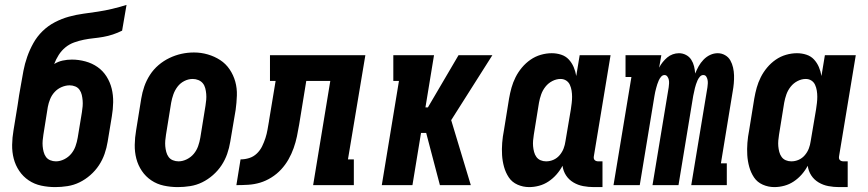

<svg xmlns="http://www.w3.org/2000/svg" viewBox="-20 -755 3540 783"><path d="M205 8Q176 8 148 2Q120 -4 97 -19.5Q74 -35 58.5 -58Q43 -81 36 -108Q29 -135 29.5 -164.5Q30 -194 35 -223L52 -327Q55 -347 58 -367Q61 -387 65 -407Q70 -437 75.5 -466Q81 -495 91 -523.5Q101 -552 116 -579Q131 -606 153.5 -628Q176 -650 204 -664.5Q232 -679 261 -687Q290 -695 319.5 -699Q349 -703 379 -707.5Q409 -712 438 -719Q467 -726 496 -735L478 -630Q460 -621 440.5 -614.5Q421 -608 401 -604.5Q381 -601 361.5 -599Q342 -597 322 -593Q302 -589 282.5 -582Q263 -575 247 -562Q231 -549 219.5 -531Q208 -513 201 -494Q217 -504 235.5 -508Q254 -512 273 -512Q301 -512 328.5 -504.5Q356 -497 378 -481.5Q400 -466 414.5 -443Q429 -420 435.5 -393.5Q442 -367 441.5 -338Q441 -309 436 -280L419 -177Q415 -152 406.5 -127.5Q398 -103 383.5 -81Q369 -59 348.5 -41Q328 -23 304.5 -11.5Q281 0 255.5 4Q230 8 205 8ZM208 -97Q225 -97 242 -105.5Q259 -114 270.5 -128Q282 -142 288 -159Q294 -176 297 -194L314 -297Q316 -309 317 -321.5Q318 -334 317 -345.5Q316 -357 313.5 -368Q311 -379 304.5 -388.5Q298 -398 287 -402.5Q276 -407 264 -407Q248 -407 231.5 -400Q215 -393 203 -380Q191 -367 184.5 -351Q178 -335 175 -319L157 -206Q155 -194 154 -182Q153 -170 154 -158.5Q155 -147 158 -135.5Q161 -124 167.5 -115Q174 -106 185 -101.5Q196 -97 208 -97Z M705 8Q676 8 648 2Q620 -4 597 -19.5Q574 -35 558.5 -58Q543 -81 536 -108Q529 -135 529.5 -164.5Q530 -194 535 -223L556 -353Q560 -378 568.5 -402.5Q577 -427 591.5 -449.5Q606 -472 626.5 -489.5Q647 -507 671 -518.5Q695 -530 720 -535.5Q745 -541 771 -541Q800 -541 827.5 -533Q855 -525 878 -510Q901 -495 916.5 -472Q932 -449 939.5 -422Q947 -395 946 -365.5Q945 -336 941 -307L919 -177Q915 -152 906.5 -127.5Q898 -103 883.5 -81Q869 -59 848.5 -41Q828 -23 804.5 -11.5Q781 0 755.5 4Q730 8 705 8ZM708 -97Q725 -97 742 -105.5Q759 -114 770.5 -128Q782 -142 788 -159Q794 -176 797 -194L818 -324Q820 -336 821 -348Q822 -360 821 -372Q820 -384 817 -395.5Q814 -407 807 -415.5Q800 -424 789 -428.5Q778 -433 766 -433Q748 -433 731.5 -424.5Q715 -416 704 -401.5Q693 -387 687 -370Q681 -353 678 -336L657 -206Q655 -194 654 -182Q653 -170 654 -158.5Q655 -147 658 -135.5Q661 -124 667.5 -115Q674 -106 685 -101.5Q696 -97 708 -97Z M944 0 961 -105Q979 -105 996.5 -110.5Q1014 -116 1027.5 -129Q1041 -142 1049 -158.5Q1057 -175 1062.5 -192Q1068 -209 1071 -226.5Q1074 -244 1077 -261V-262Q1077 -262 1077 -262Q1077 -262 1077 -262L1104 -425H1081V-530H1470L1399 -105H1423V0H1257L1327 -425H1229L1200 -247Q1196 -223 1191 -199Q1186 -175 1177.5 -151Q1169 -127 1156.5 -105Q1144 -83 1126.5 -64Q1109 -45 1086.5 -31Q1064 -17 1040.5 -10Q1017 -3 992.5 -1.5Q968 0 944 0Z M1537 0 1607 -425H1584V-530H1750L1715 -317H1725L1850 -530H1988L1820 -265L1900 0H1774L1718 -213H1697L1662 0Z M2138 8Q2113 8 2090.5 -2Q2068 -12 2055 -31.5Q2042 -51 2035.5 -74.5Q2029 -98 2027.5 -122.5Q2026 -147 2028 -172.5Q2030 -198 2035 -223L2056 -353Q2060 -376 2066 -397.5Q2072 -419 2082.5 -440Q2093 -461 2108.5 -479.5Q2124 -498 2143.5 -511.5Q2163 -525 2185.5 -531.5Q2208 -538 2230 -538Q2250 -538 2268.5 -532Q2287 -526 2299.5 -512.5Q2312 -499 2319.5 -481.5Q2327 -464 2330 -445L2344 -530H2470L2402 -119Q2401 -114 2401.5 -110Q2402 -106 2404.5 -103Q2407 -100 2411 -98.5Q2415 -97 2420 -97H2437V8H2402Q2380 8 2358.5 4Q2337 0 2318.5 -11Q2300 -22 2288.5 -39.5Q2277 -57 2274 -79Q2264 -60 2249.5 -43.5Q2235 -27 2217 -15Q2199 -3 2178.5 2.5Q2158 8 2138 8ZM2207 -97Q2223 -97 2237.5 -103.5Q2252 -110 2262.5 -122.5Q2273 -135 2278.5 -149.5Q2284 -164 2286 -179L2308 -309Q2310 -322 2311.5 -335Q2313 -348 2313 -360.5Q2313 -373 2311 -385.5Q2309 -398 2304 -409Q2299 -420 2289 -426.5Q2279 -433 2266 -433Q2249 -433 2232.5 -424.5Q2216 -416 2204.5 -401.5Q2193 -387 2187 -370Q2181 -353 2178 -336L2157 -206Q2155 -194 2154 -182Q2153 -170 2154 -158.5Q2155 -147 2158 -135.5Q2161 -124 2167.5 -115Q2174 -106 2184.5 -101.5Q2195 -97 2207 -97Z M2482 0 2555 -441H2531V-530H2677L2668 -479Q2674 -491 2682.5 -501.5Q2691 -512 2701 -520.5Q2711 -529 2723.5 -533.5Q2736 -538 2749 -538Q2764 -538 2777.5 -531Q2791 -524 2799 -511.5Q2807 -499 2810.5 -484.5Q2814 -470 2815 -455Q2821 -470 2829 -484.5Q2837 -499 2849 -511.5Q2861 -524 2876 -531Q2891 -538 2907 -538Q2923 -538 2937 -530Q2951 -522 2958.5 -508.5Q2966 -495 2969.5 -479.5Q2973 -464 2973.5 -448Q2974 -432 2972.5 -415Q2971 -398 2968 -382L2920 -89H2944V0H2799L2865 -399Q2866 -407 2866.5 -414.5Q2867 -422 2865.5 -429.5Q2864 -437 2860 -443Q2856 -449 2848 -449Q2840 -449 2834 -442Q2828 -435 2824.5 -427Q2821 -419 2818.5 -411.5Q2816 -404 2814 -396Q2812 -388 2810.5 -380Q2809 -372 2807 -364L2747 0H2641L2707 -399Q2708 -407 2708.5 -414.5Q2709 -422 2707.5 -429.5Q2706 -437 2701.5 -443Q2697 -449 2690 -449Q2682 -449 2676 -442Q2670 -435 2666.5 -427Q2663 -419 2660.5 -411.5Q2658 -404 2656 -396Q2654 -388 2652 -380Q2650 -372 2649 -364L2589 0Z M3138 8Q3113 8 3090.5 -2Q3068 -12 3055 -31.5Q3042 -51 3035.5 -74.5Q3029 -98 3027.5 -122.5Q3026 -147 3028 -172.5Q3030 -198 3035 -223L3056 -353Q3060 -376 3066 -397.5Q3072 -419 3082.5 -440Q3093 -461 3108.5 -479.5Q3124 -498 3143.5 -511.5Q3163 -525 3185.5 -531.5Q3208 -538 3230 -538Q3250 -538 3268.5 -532Q3287 -526 3299.5 -512.5Q3312 -499 3319.5 -481.5Q3327 -464 3330 -445L3344 -530H3470L3402 -119Q3401 -114 3401.5 -110Q3402 -106 3404.5 -103Q3407 -100 3411 -98.5Q3415 -97 3420 -97H3437V8H3402Q3380 8 3358.5 4Q3337 0 3318.5 -11Q3300 -22 3288.5 -39.5Q3277 -57 3274 -79Q3264 -60 3249.5 -43.5Q3235 -27 3217 -15Q3199 -3 3178.5 2.5Q3158 8 3138 8ZM3207 -97Q3223 -97 3237.5 -103.5Q3252 -110 3262.5 -122.5Q3273 -135 3278.5 -149.5Q3284 -164 3286 -179L3308 -309Q3310 -322 3311.5 -335Q3313 -348 3313 -360.5Q3313 -373 3311 -385.5Q3309 -398 3304 -409Q3299 -420 3289 -426.5Q3279 -433 3266 -433Q3249 -433 3232.5 -424.5Q3216 -416 3204.5 -401.5Q3193 -387 3187 -370Q3181 -353 3178 -336L3157 -206Q3155 -194 3154 -182Q3153 -170 3154 -158.5Q3155 -147 3158 -135.5Q3161 -124 3167.5 -115Q3174 -106 3184.5 -101.5Q3195 -97 3207 -97Z"/></svg>

Font: Iosevka Slab Extrabold
Style: Italic
Weight: 800
Italic angle: -9°
Monospace: yes
Designer: Belleve Invis
Foundry: Belleve Invis
Version: Version 11.1.0; ttfautohint (v1.8.3)